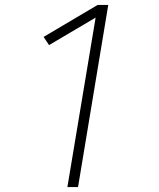

<svg xmlns="http://www.w3.org/2000/svg" viewBox="-20 -755 640 775"><path d="M252 0 366 -684 178 -573 156 -606 374 -735H417L295 0Z"/></svg>

Font: Iosevka Curly XLtEx
Style: Italic
Weight: 200
Width: 7
Italic angle: -9°
Monospace: yes
Designer: Belleve Invis
Foundry: Belleve Invis
Version: Version 11.1.0; ttfautohint (v1.8.3)